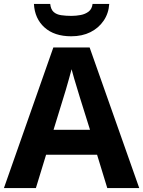

<svg xmlns="http://www.w3.org/2000/svg" viewBox="-20 -959 730 979"><path d="M527 0 475 -170H215L163 0H0L252 -717H437L690 0ZM387 -463Q382 -480 374 -506Q366 -532 358 -559Q350 -586 345 -606Q340 -586 331.5 -556.5Q323 -527 315.5 -500.5Q308 -474 304 -463L253 -297H439ZM537 -939Q534 -891 508.5 -853.5Q483 -816 441 -795Q399 -774 343 -774Q257 -774 207 -819Q157 -864 153 -939H236Q239 -911 253.5 -898Q268 -885 292 -881.5Q316 -878 344 -878Q368 -878 391.5 -882.5Q415 -887 432 -900Q449 -913 452 -939Z"/></svg>

Font: Noto Sans Myanmar
Style: Regular
Weight: 400
Designer: Monotype Design Team
Foundry: Monotype Imaging Inc.
Version: Version 2.107